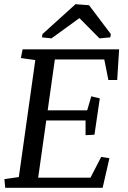

<svg xmlns="http://www.w3.org/2000/svg" viewBox="-20 -896 609 916"><path d="M388.2 -321.3H200.7L162.1 -48.3H411.6L462.9 -147.5L502 -141.1L469.7 0H4.9L1 -41.5L69.8 -51.3L148.4 -609.4L79.6 -619.1L87.9 -660.6H548.3L539.1 -514.2H497.1L477.5 -612.3H241.7L207.5 -369.6H396L415.5 -436.5L456.1 -426.8L430.7 -253.4L388.2 -251ZM506.3 -717.8 454.6 -712.9 358.9 -809.6 225.6 -712.9 180.2 -717.8 182.6 -733.4 340.3 -876 404.8 -871.1 508.8 -733.4Z"/></svg>

Font: NoticiaText-Italic
Style: Italic
Weight: 400
Italic angle: -8°
Designer: JM Sole
Foundry: JM Sole
Version: Version 1.003